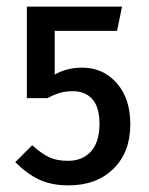

<svg xmlns="http://www.w3.org/2000/svg" viewBox="-20 -547 449 579"><path d="M333 -454H145V-322Q181 -343 228 -343Q291 -343 332 -296.5Q373 -250 373 -172Q373 -88 322 -38Q271 12 187 12Q135 12 98 -5.5Q61 -23 26 -58L77 -109Q106 -83 129 -72.5Q152 -62 185 -62Q229 -62 254.5 -90.5Q280 -119 280 -173Q280 -224 258.5 -248Q237 -272 200 -272Q178 -272 161 -267Q144 -262 123 -251H61V-527H348Z"/></svg>

Font: Fira Sans Condensed
Style: Regular
Weight: 400
Width: 3
Designer: bBox Type GmbH & Carrois Corporate GbR & Edenspiekermann AG
Foundry: bBox Type GmbH & Carrois Corporate GbR & Edenspiekermann AG
Version: Version 4.301